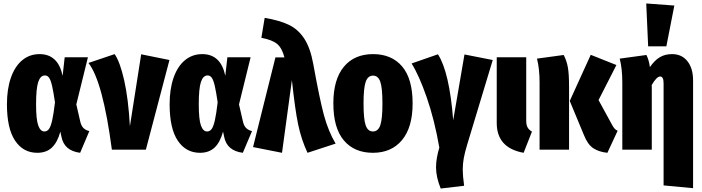

<svg xmlns="http://www.w3.org/2000/svg" viewBox="-20 -863 4049 1107"><path d="M341 -426 353 -533H487L420 -261L443 -161Q449 -136 462 -124Q475 -112 495 -107L442 18Q396 12 369 -11Q342 -34 334 -76L328 -104Q311 -42 279 -12Q247 18 195 18Q114 18 67 -52Q20 -122 20 -262Q20 -350 43 -415.5Q66 -481 108.5 -516Q151 -551 208 -551Q315 -551 341 -426ZM188 -262Q188 -174 200.5 -139.5Q213 -105 236 -105Q252 -105 262.5 -119.5Q273 -134 281 -170Q289 -206 297 -273Q288 -334 280.5 -367Q273 -400 263.5 -414Q254 -428 239 -428Q213 -428 200.5 -390.5Q188 -353 188 -262Z M729 -135 794 -550 957 -517 821 0H625Q573 -394 490 -500L641 -551Q672 -506 696 -400Q720 -294 729 -135Z M1279 -426 1291 -533H1425L1358 -261L1381 -161Q1387 -136 1400 -124Q1413 -112 1433 -107L1380 18Q1334 12 1307 -11Q1280 -34 1272 -76L1266 -104Q1249 -42 1217 -12Q1185 18 1133 18Q1052 18 1005 -52Q958 -122 958 -262Q958 -350 981 -415.5Q1004 -481 1046.5 -516Q1089 -551 1146 -551Q1253 -551 1279 -426ZM1126 -262Q1126 -174 1138.5 -139.5Q1151 -105 1174 -105Q1190 -105 1200.5 -119.5Q1211 -134 1219 -170Q1227 -206 1235 -273Q1226 -334 1218.5 -367Q1211 -400 1201.5 -414Q1192 -428 1177 -428Q1151 -428 1138.5 -390.5Q1126 -353 1126 -262Z M1786 -495Q1823 -290 1848 -198Q1873 -106 1915 -35L1753 18Q1717 -59 1699 -145.5Q1681 -232 1663 -401L1606 18L1439 -15L1568 -532H1620Q1606 -586 1578 -609.5Q1550 -633 1487 -645L1506 -760Q1590 -746 1644 -720.5Q1698 -695 1733.5 -641.5Q1769 -588 1786 -495Z M2359 -266Q2359 -129 2298 -55.5Q2237 18 2130 18Q2023 18 1962.5 -53.5Q1902 -125 1902 -267Q1902 -405 1962.5 -478Q2023 -551 2131 -551Q2238 -551 2298.5 -480Q2359 -409 2359 -266ZM2076 -267Q2076 -175 2088.5 -140Q2101 -105 2130 -105Q2160 -105 2172.5 -140.5Q2185 -176 2185 -266Q2185 -357 2172.5 -392Q2160 -427 2131 -427Q2101 -427 2088.5 -391.5Q2076 -356 2076 -267Z M2593 -170 2658 -549 2821 -517 2673 -27Q2660 16 2654 48.5Q2648 81 2648 116Q2648 150 2656 208L2521 224Q2494 158 2494 102Q2494 51 2513 -12Q2485 -173 2440.5 -301Q2396 -429 2353 -497L2505 -550Q2571 -448 2593 -170Z M3014 -168Q3014 -143 3021.5 -129Q3029 -115 3047 -104L2999 18Q2844 -10 2844 -154V-533H3014Z M3431 -286 3508 -145Q3516 -130 3523 -122Q3530 -114 3541 -109L3482 18Q3433 13 3400.5 -8.5Q3368 -30 3346 -86L3265 -281L3386 -547L3534 -488ZM3261 -361V0H3091V-388Q3091 -467 3076 -525L3230 -546Q3247 -514 3254 -475.5Q3261 -437 3261 -361Z M3976 -400V222L3806 206V-383Q3806 -422 3786 -422Q3766 -422 3737 -372L3738 -365V0H3568V-388Q3568 -467 3553 -525L3707 -546Q3722 -516 3727 -476Q3754 -515 3784 -533Q3814 -551 3855 -551Q3911 -551 3943.5 -510Q3976 -469 3976 -400ZM3706 -843 3868 -831 3822 -596H3717Z"/></svg>

Font: Fira Sans Extra Condensed ExtraBold
Style: Regular
Weight: 800
Width: 1
Designer: Carrois Corporate & Edenspiekermann AG
Foundry: Carrois Corporate GbR & Edenspiekermann AG
Version: Version 4.203